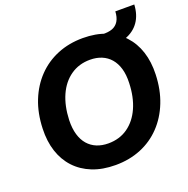

<svg xmlns="http://www.w3.org/2000/svg" viewBox="-143 -954 1077 1099"><g transform="rotate(-20 395.5 -404.5)"><path d="M377.6 9.3Q298 9.3 236.9 -15.1Q175.9 -39.6 134.4 -84.1Q92.9 -128.6 72.6 -190.6Q52.3 -252.7 55 -329Q58 -422.1 87.9 -497.1Q117.7 -572 169.9 -626.3Q222.1 -680.6 292.6 -709.4Q363 -738.3 447.4 -738.3Q526.3 -738.3 587.4 -713.9Q648.4 -689.4 689.9 -644.8Q731.4 -600.1 751.6 -538.1Q771.7 -476 769 -400Q766 -307.6 736.1 -232.3Q706.3 -157 654.4 -102.7Q602.6 -48.4 532.3 -19.6Q462 9.3 377.6 9.3ZM380.6 -121.4Q448.9 -121.4 499.4 -157Q549.9 -192.6 578.5 -256.6Q607.1 -320.6 609.7 -405.7Q611.7 -455.9 600.7 -493.4Q589.7 -530.9 567.7 -556.3Q545.7 -581.7 514.4 -594.6Q483 -607.6 443.6 -607.6Q376.3 -607.6 325.4 -572.1Q274.6 -536.7 246.1 -473.1Q217.6 -409.4 214.3 -323.3Q213 -272.9 224 -235.4Q235 -197.9 257.1 -172.4Q279.3 -147 310.5 -134.2Q341.7 -121.4 380.6 -121.4ZM543.1 -637.6 559.1 -720.4Q596.9 -718.3 621.8 -727.8Q646.7 -737.3 660.3 -760.1Q673.9 -782.9 675.4 -818.1H790.9Q787.6 -755.3 757.9 -713.4Q728.3 -671.4 674.1 -652Q620 -632.6 543.1 -637.6Z"/></g></svg>

Font: Mona Sans
Style: Italic
Weight: 200
Italic angle: -11.6951°
Designer: Deni Anggara
Foundry: GitHub
Version: Version 2.000